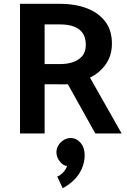

<svg xmlns="http://www.w3.org/2000/svg" viewBox="-20 -700 668 1007"><path d="M294 -572Q337 -572 367 -561Q397 -550 413.5 -526.5Q430 -503 430 -465Q430 -429 412.5 -407.5Q395 -386 365 -375Q335 -364 296 -364H214V-572ZM85 -680V0H214V-258H274Q289 -258 304.5 -257.5Q320 -257 336 -258L480 0H618L452 -293Q502 -317 534.5 -362.5Q567 -408 567 -471Q567 -543 530.5 -589Q494 -635 433 -657.5Q372 -680 297 -680ZM350 24Q330 24 312.5 35.5Q295 47 285.5 63.5Q276 80 276 98Q276 126 295 148.5Q314 171 332 170Q325 191 309 206.5Q293 222 280 226L309 287Q340 271 367 245Q394 219 409 185Q424 151 424 114Q424 74 402.5 49Q381 24 350 24Z"/></svg>

Font: Catamaran
Style: Bold
Weight: 700
Designer: Pria Ravichandran
Version: Version 2.000